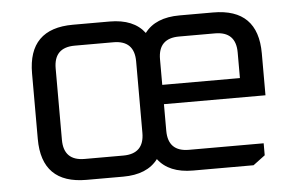

<svg xmlns="http://www.w3.org/2000/svg" viewBox="-43 -581 999 641"><g transform="rotate(-5 457.0 -260.0)"><path d="M72.1 -150.2V-369.7Q72.1 -519.9 222.3 -519.9H345.1Q425.8 -519.9 462.3 -471.3Q498.7 -519.9 579.4 -519.9H692Q842.1 -519.9 842.1 -369.7V-229.2H501.8V-140.2Q501.8 -70.1 571.8 -70.1H822.1V-29.9L782.1 0H579.4Q498.7 0 462.3 -48.6Q425.8 0 345.1 0H222.3Q72.1 0 72.1 -150.2ZM152.1 -140.2Q152.1 -70.1 222.2 -70.1H351.7Q421.8 -70.1 421.8 -140.2V-379.7Q421.8 -449.8 351.7 -449.8H222.2Q152.1 -449.8 152.1 -379.7ZM501.8 -293.9H762.1V-379.7Q762.1 -449.8 692.1 -449.8H571.8Q501.8 -449.8 501.8 -379.7Z"/></g></svg>

Font: Oxanium ExtraLight
Style: Regular
Weight: 200
Designer: Severin Meyer
Version: Version 2.000